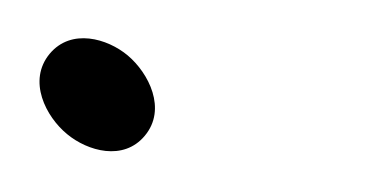

<svg xmlns="http://www.w3.org/2000/svg" viewBox="-48 -393 192 98"><path d="M-22.6 -365.6C-34.1 -351.8 -24.6 -333.4 -13.7 -324.5C-3.3 -315.9 15 -310.6 25.9 -323.7C37.3 -337.3 27.9 -355.7 17.2 -364.7C6.8 -373.4 -11.6 -378.7 -22.6 -365.6Z"/></svg>

Font: MewTooHand
Style: BdCondLta
Weight: 400
Designer: Mew Too, Robert Jablonski
Version: Version 0.77